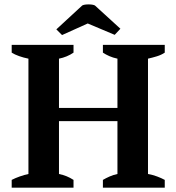

<svg xmlns="http://www.w3.org/2000/svg" viewBox="-20 -870 818 890"><path d="M320.8 0H34.2V-36.1Q50.3 -44.4 71.5 -52Q92.8 -59.6 111.8 -63.5V-598.1Q89.4 -602.5 68.6 -609.9Q47.9 -617.2 34.2 -626V-662.1H320.8V-626Q306.6 -616.2 289.1 -608.9Q271.5 -601.6 253.4 -598.1V-369.6H524.4V-598.1Q503.4 -602.5 486.8 -609.9Q470.2 -617.2 457 -626V-662.1H743.7V-626Q727.5 -615.2 706.8 -608.9Q686 -602.5 666 -598.1V-63.5Q688 -59.6 708.3 -52Q728.5 -44.4 743.7 -36.1V0H457V-36.1Q471.2 -44.4 488.3 -52Q505.4 -59.6 524.4 -63.5V-308.6H253.4V-63.5Q272.5 -59.6 288.6 -53Q304.7 -46.4 320.8 -36.1ZM267.6 -707.5 241.2 -733.9 361.3 -844.7Q370.6 -849.6 390.4 -849.6Q410.2 -849.6 419.9 -844.7L538.1 -736.8L511.7 -708.5L386.7 -761.2Z"/></svg>

Font: PT Astra Serif
Style: Bold
Weight: 700
Designer: A.Korolkova, I. Chaeva
Foundry: ParaType Ltd
Version: Version 1.002